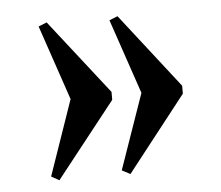

<svg xmlns="http://www.w3.org/2000/svg" viewBox="-37 -472 529 459"><g transform="rotate(-5 227.0 -242.0)"><path d="M258.5 -52.5 238.5 -63 301.5 -243.5 240.5 -423 260.5 -431 400 -252V-233ZM88 -52.5 69 -63 131.5 -243.5 70.5 -423 90.5 -431 230.5 -252V-233Z"/></g></svg>

Font: Libre Caslon Text Medium
Style: Regular
Weight: 500
Designer: Pablo Impallari, Rodrigo Fuenzalida, Katja Schimmel
Foundry: Pablo Impallari, Rodrigo Fuenzalida
Version: Version 2.000